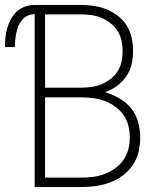

<svg xmlns="http://www.w3.org/2000/svg" viewBox="-45 -755 665 775"><path d="M95 0V-698Q81 -698 67.5 -692Q54 -686 44.5 -675Q35 -664 29.5 -650.5Q24 -637 21 -622.5Q18 -608 16.5 -593.5Q15 -579 15 -565H-25Q-25 -585 -23 -604.5Q-21 -624 -15.5 -642.5Q-10 -661 -0.5 -678.5Q9 -696 23.5 -709Q38 -722 56.5 -728.5Q75 -735 95 -735H282Q308 -735 334.5 -731Q361 -727 385.5 -717Q410 -707 431.5 -690.5Q453 -674 467 -651Q481 -628 486.5 -602Q492 -576 492 -549Q492 -522 486 -495.5Q480 -469 464.5 -446.5Q449 -424 427 -408Q405 -392 379 -383Q409 -374 437 -358Q465 -342 484.5 -317.5Q504 -293 512.5 -262Q521 -231 521 -200Q521 -170 514 -141Q507 -112 490 -87.5Q473 -63 449 -45.5Q425 -28 397.5 -18Q370 -8 340.5 -4Q311 0 282 0ZM137 -401H282Q303 -401 324 -404Q345 -407 364.5 -415Q384 -423 401 -436Q418 -449 429.5 -467Q441 -485 445.5 -506Q450 -527 450 -549Q450 -570 445.5 -591Q441 -612 429.5 -630Q418 -648 401 -661.5Q384 -675 364.5 -683Q345 -691 324 -694Q303 -697 282 -697H137ZM137 -38H282Q306 -38 330 -41Q354 -44 376.5 -52.5Q399 -61 419 -75Q439 -89 453 -109Q467 -129 473 -152.5Q479 -176 479 -200Q479 -224 473 -248Q467 -272 453 -291.5Q439 -311 419 -325.5Q399 -340 376.5 -348Q354 -356 330 -359Q306 -362 282 -362H137Z"/></svg>

Font: Iosevka Extralight Extended
Style: Regular
Weight: 200
Width: 7
Monospace: yes
Designer: Belleve Invis
Foundry: Belleve Invis
Version: Version 32.5.0; ttfautohint (v1.8.4)